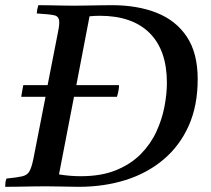

<svg xmlns="http://www.w3.org/2000/svg" viewBox="-32 -721 815 742"><path d="M-12 1Q-12 -6 -11 -15Q-10 -24 -7 -31Q34 -35 53.5 -39.5Q73 -44 81.5 -58.5Q90 -73 97 -107L144 -347H50Q52 -359 54 -370.5Q56 -382 58 -392H152L189 -581Q193 -600 195 -612.5Q197 -625 197 -634Q197 -657 179.5 -661.5Q162 -666 110 -669Q111 -684 116 -701Q134 -701 160.5 -700.5Q187 -700 212.5 -699.5Q238 -699 251 -699Q265 -699 295 -699.5Q325 -700 355 -700.5Q385 -701 400 -701Q499 -701 573.5 -671.5Q648 -642 690 -579Q732 -516 732 -415Q732 -313 697.5 -235.5Q663 -158 600.5 -105Q538 -52 454 -25.5Q370 1 272 1Q248 1 213 0Q178 -1 146 -1Q124 -1 94.5 -0.5Q65 0 36.5 0.5Q8 1 -12 1ZM420 -347H254L196 -47Q239 -40 280 -40Q360 -40 417 -63.5Q474 -87 512 -125.5Q550 -164 572 -211.5Q594 -259 603.5 -308.5Q613 -358 613 -401Q613 -527 546 -593.5Q479 -660 354 -660Q334 -660 314 -658L263 -392H428Q428 -373 420 -347Z"/></svg>

Font: Tiro Devanagari Sanskrit
Style: Italic
Weight: 400
Italic angle: -11°
Designer: Devanagari: John Hudson & Fiona Ross, assisted by Paul Hanslow. Latin: John Hudson with Paul Hanslow, assisted by Kaja S
Foundry: Tiro Typeworks Ltd.
Version: Version 1.52